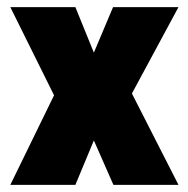

<svg xmlns="http://www.w3.org/2000/svg" viewBox="-20 -520 529 540"><path d="M132 -252 9 -500H192L244 -372L298 -500H482L351 -257L482 0H299L244 -125L192 0H9Z"/></svg>

Font: Cairo Black
Style: Regular
Weight: 900
Designer: Mohamed Gaber, the designers of Titillium
Foundry: Kief Type Foundry
Version: Version 2.009; ttfautohint (v1.5.33-1714) -l 8 -r 50 -G 200 